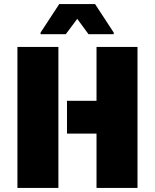

<svg xmlns="http://www.w3.org/2000/svg" viewBox="-20 -917 756 937"><path d="M65 -688H265V0H65ZM451 -265H307V-425H451V-688H651V0H451ZM178 -758 269 -897H444L535 -758V-750H412L357 -825L301 -750H178Z"/></svg>

Font: Saira Stencil
Style: Regular
Weight: 400
Designer: Hector Gatti with collaboration of the Omnibus-Type team
Foundry: Omnibus-Type
Version: Version 1.003